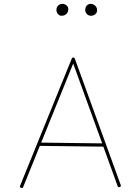

<svg xmlns="http://www.w3.org/2000/svg" viewBox="-20 -944 712 977"><path d="M86.9 11.7Q79.1 8.3 82.5 0.5L345.2 -646Q349.1 -654.3 356.9 -649.9Q359.9 -648.4 360.8 -645.5L594.2 -2.9Q597.2 5.4 589.4 7.8Q581.1 10.7 578.6 2.9L505.9 -197.8L182.6 -201.7L98.1 7.3Q94.7 15.1 86.9 11.7ZM352.5 -620.6 189.5 -218.3 500 -214.4ZM474.1 -892.6Q474.1 -879.4 464.8 -871.6Q455.6 -863.8 443.4 -863.8Q430.2 -863.8 421.9 -873Q413.6 -882.3 413.6 -892.1Q413.6 -906.7 421.4 -915.5Q429.2 -924.3 439.9 -924.3Q455.1 -924.3 464.6 -914.8Q474.1 -905.3 474.1 -892.6ZM327.6 -898.4Q327.6 -882.8 318.1 -873.3Q308.6 -863.8 293 -863.8Q282.2 -863.8 274.7 -873Q267.1 -882.3 267.1 -894Q267.1 -906.7 275.9 -915.5Q284.7 -924.3 297.4 -924.3Q309.1 -924.3 318.4 -916.7Q327.6 -909.2 327.6 -898.4Z"/></svg>

Font: Mikhak-FD Thin
Style: Regular
Weight: 100
Designer: Amin Abedi
Version: Version 3.2